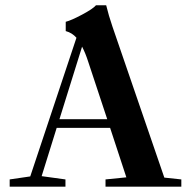

<svg xmlns="http://www.w3.org/2000/svg" viewBox="-20 -696 712 716"><path d="M16.1 0V-26.9L92.8 -38.1L265.1 -555.2Q249 -573.7 225.1 -580.1V-614.7Q246.1 -620.1 286.4 -641.6Q326.7 -663.1 337.9 -676.3H376Q385.3 -637.7 399.4 -596.7L592.8 -33.7L656.2 -26.9V0H373.5V-26.9L451.2 -34.7L390.6 -219.2H191.4L135.3 -39.1L224.1 -26.9V0ZM308.6 -466.8Q298.8 -497.6 286.1 -522L201.7 -251.5H379.9Z"/></svg>

Font: Elstob 14pt SemiBold
Style: Regular
Weight: 600
Designer: Peter S. Baker
Version: Version 1.015